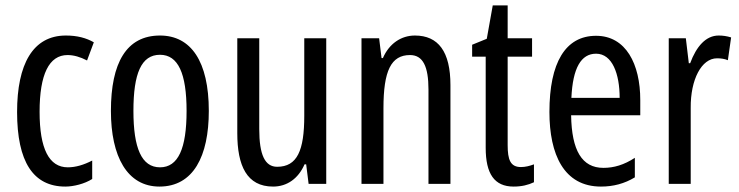

<svg xmlns="http://www.w3.org/2000/svg" viewBox="-20 -678 2725 708"><path d="M221 10C251 10 292 0 320 -18V-86C289 -70 259 -61 230 -61C161 -61 126 -129 126 -266C126 -404 161 -475 229 -475C252 -475 276 -468 301 -455L326 -522C298 -538 265 -547 223 -547C101 -547 43 -441 43 -265C43 -82 102 10 221 10Z M750 -269C750 -452 684 -547 570 -547C446 -547 389 -446 389 -269C389 -101 449 10 568 10C693 10 750 -102 750 -269ZM472 -269C472 -407 501 -476 570 -476C637 -476 668 -407 668 -269C668 -130 637 -61 570 -61C502 -61 472 -132 472 -269Z M1183 -537H1102V-251C1102 -123 1076 -63 1002 -63C957 -63 936 -107 936 -202V-537H855V-187C855 -67 890 10 987 10C1038 10 1080 -19 1103 -72H1109L1118 0H1183Z M1510 -547C1459 -547 1415 -517 1392 -464H1387L1378 -537H1313V0H1394V-279C1394 -417 1422 -475 1492 -475C1540 -475 1560 -432 1560 -348V0H1641V-364C1641 -488 1596 -547 1510 -547Z M1901 -62C1862 -62 1852 -89 1852 -143V-469H1942V-537H1852V-658H1797L1775 -535L1721 -513V-469H1771V-133C1771 -37 1803 10 1874 10C1904 10 1928 4 1949 -6V-72C1933 -66 1917 -62 1901 -62Z M2178 -546C2065 -546 2006 -447 2006 -265C2006 -109 2059 10 2196 10C2242 10 2283 -1 2321 -24V-96C2281 -70 2244 -59 2205 -59C2126 -59 2088 -123 2086 -253H2341V-309C2341 -442 2288 -546 2178 -546ZM2178 -480C2238 -480 2265 -405 2265 -317H2087C2092 -428 2123 -480 2178 -480Z M2630 -547C2583 -547 2548 -507 2525 -445H2520L2509 -537H2446V0H2527V-280C2526 -385 2567 -463 2624 -463C2639 -463 2652 -461 2664 -456L2676 -540C2660 -545 2645 -547 2630 -547Z"/></svg>

Font: Noto Sans Telugu ExtraCondensed
Style: Regular
Weight: 400
Width: 2
Designer: Jelle Bosma - Monotype Design Team
Foundry: Monotype Imaging Inc.
Version: Version 2.005